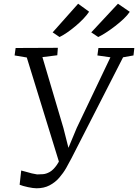

<svg xmlns="http://www.w3.org/2000/svg" viewBox="-20 -1001 742 1032"><path d="M176.5 11Q159 11 130 4.8Q101 -1.5 85.5 -8L94 -84.5Q108.5 -81 122.8 -76.8Q137 -72.5 151.2 -69Q165.5 -65.5 179.5 -63.5Q193.5 -63.5 210.8 -64.8Q228 -66 247 -76.5Q266 -87 285 -113.8Q304 -140.5 321 -191.5L303.5 -110L124 -692L58.5 -703L64 -743L291 -744L288 -704L208 -694L321 -312.5L357 -170.5L333.5 -172L392.5 -313.5L573.5 -693L503.5 -703L509 -743H702L697.5 -703L641.5 -693L364.5 -151Q352 -126.5 336 -98.5Q320 -70.5 298.2 -45.5Q276.5 -20.5 246.5 -4.8Q216.5 11 176.5 11ZM263 -827 400 -981 459 -938Q447.5 -920.5 428.2 -900.2Q409 -880 386 -860.8Q363 -841.5 340.5 -826Q318 -810.5 300 -802ZM470.5 -827 614 -981 677.5 -937.5Q666 -920 645 -900Q624 -880 599 -860.8Q574 -841.5 550 -826Q526 -810.5 508 -802Z"/></svg>

Font: Merriweather 7pt Light
Style: Italic
Weight: 300
Italic angle: -7.8°
Designer: Eben Sorkin
Foundry: Eben Sorkin
Version: Version 2.200;gftools[0.9.31]